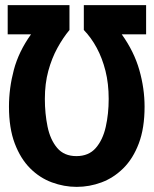

<svg xmlns="http://www.w3.org/2000/svg" viewBox="-20 -714 600 749"><path d="M279 15Q230 15 182.5 -2.5Q135 -20 97.5 -57.5Q60 -95 37.5 -154.5Q15 -214 15 -298Q15 -370 34 -441.5Q53 -513 101 -580H10V-694H251V-597Q226 -567 204 -527Q182 -487 168.5 -437.5Q155 -388 155 -328Q155 -271 165.5 -220Q176 -169 203 -137Q230 -105 278 -105Q326 -105 353.5 -136.5Q381 -168 392.5 -219Q404 -270 404 -328Q404 -388 391.5 -437.5Q379 -487 357.5 -527Q336 -567 307 -597V-694H550V-580H455Q503 -513 523.5 -441Q544 -369 544 -298Q544 -214 521.5 -154.5Q499 -95 461 -57.5Q423 -20 376 -2.5Q329 15 279 15Z"/></svg>

Font: Ubuntu Sans Mono
Style: Regular
Weight: 400
Monospace: yes
Designer: Dalton Maag Ltd
Foundry: Dalton Maag Ltd
Version: Version 1.006